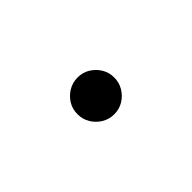

<svg xmlns="http://www.w3.org/2000/svg" viewBox="28 -852 945 945"><g transform="rotate(-45 500.0 -380.0)"><path d="M500 -508Q536 -508 564.5 -490.5Q593 -473 610.5 -444.5Q628 -416 628 -380Q628 -345 610.5 -316Q593 -287 564.5 -269.5Q536 -252 500 -252Q465 -252 436 -269.5Q407 -287 389.5 -316Q372 -345 372 -380Q372 -416 389.5 -444.5Q407 -473 436 -490.5Q465 -508 500 -508Z"/></g></svg>

Font: Noto Sans SC Thin
Style: Bold
Weight: 700
Version: Version 2.004-H2;hotconv 1.0.118;makeotfexe 2.5.65603